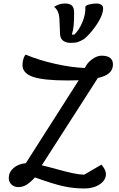

<svg xmlns="http://www.w3.org/2000/svg" viewBox="-20 -1043 678 1093"><path d="M537 -599 218 -102Q257 -93 299 -81Q357 -65 394.5 -57Q432 -49 460 -49L558 -106Q572 -88 577.5 -75.5Q583 -63 583 -52Q583 -17 547.5 6.5Q512 30 460 30Q402 30 344.5 18Q287 6 179 -33Q151 -3 130 9.5Q109 22 84 22Q61 22 45.5 7.5Q30 -7 30 -29Q30 -63 57 -86.5Q84 -110 127 -114L428 -586Q409 -585 365 -585Q227 -585 167.5 -605.5Q108 -626 108 -673Q108 -690 113 -707Q118 -724 126 -732Q203 -700 294.5 -679.5Q386 -659 463 -656Q476 -685 504 -705.5Q532 -726 558 -726Q623 -726 623 -676Q623 -647 602.5 -628Q582 -609 537 -599ZM381 -799Q357 -799 340.5 -810.5Q324 -822 322 -846L318 -939Q315 -983 288 -1004Q306 -1015 319.5 -1019Q333 -1023 351 -1023Q376 -1023 389 -1011.5Q402 -1000 402 -971Q402 -930 399.5 -900.5Q397 -871 389 -846H403Q429 -870 448.5 -915.5Q468 -961 466 -1005Q468 -1012 487.5 -1017.5Q507 -1023 530 -1023Q547 -1023 557 -1015.5Q567 -1008 567 -996Q567 -959 533 -907Q499 -855 459 -821Q436 -808 423 -803.5Q410 -799 381 -799Z"/></svg>

Font: Lemonada Light
Style: Regular
Weight: 300
Designer: Mohamed Gaber (Arabic) Eduardo Tunni (Latin)
Foundry: Kief Type Foundry
Version: Version 3.006